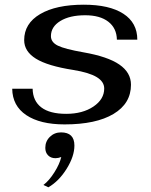

<svg xmlns="http://www.w3.org/2000/svg" viewBox="-20 -520 643 818"><path d="M32 -142H119Q120 -90 156 -62.5Q192 -35 262 -35Q332 -35 378 -66Q424 -97 424 -143Q424 -172 392 -191.5Q360 -211 292 -222Q183 -239 133 -270Q83 -301 83 -349Q83 -420 151 -460Q219 -500 337 -500Q446 -500 505.5 -461.5Q565 -423 565 -351H478Q477 -400 441.5 -427.5Q406 -455 343 -455Q277 -455 237 -430.5Q197 -406 197 -366Q197 -340 226.5 -325.5Q256 -311 336 -297Q439 -279 488.5 -245Q538 -211 538 -159Q538 -79 463.5 -34.5Q389 10 255 10Q151 10 92 -29.5Q33 -69 32 -142ZM165 268Q189 250 211.5 214.5Q234 179 241 149Q228 154 216 154Q197 154 185 142Q173 130 173 110Q173 82 192.5 63Q212 44 240 44Q297 44 297 100Q297 146 264 199Q231 252 186 278Z"/></svg>

Font: Fahkwang Medium
Style: Italic
Weight: 500
Italic angle: -10°
Version: Version 1.000; ttfautohint (v1.6)